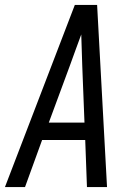

<svg xmlns="http://www.w3.org/2000/svg" viewBox="-32 -755 552 775"><path d="M-12 0 270 -735H360L400 0H319L312 -190H138L69 0ZM309 -260 300 -490Q299 -522 298 -553.5Q297 -585 296 -616Q285 -585 273 -553.5Q261 -522 250 -490L165 -260Z"/></svg>

Font: Iosevka Web
Style: Italic
Weight: 400
Italic angle: -9°
Monospace: yes
Designer: Belleve Invis
Foundry: Belleve Invis
Version: Version 28.0.3; ttfautohint (v1.8.3)